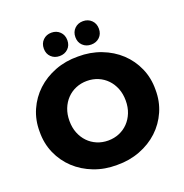

<svg xmlns="http://www.w3.org/2000/svg" viewBox="-159 -1055 1163 1212"><g transform="rotate(-20 423.0 -449.5)"><path d="M34 -350Q33 -428 62.5 -495Q92 -562 144.5 -611Q197 -660 268.5 -687.5Q340 -715 423 -714Q505 -715 577 -687.5Q649 -660 701.5 -611Q754 -562 783.5 -495Q813 -428 812 -350Q813 -272 783.5 -205Q754 -138 701.5 -89Q649 -40 577 -12.5Q505 15 423 14Q340 15 268.5 -12.5Q197 -40 144.5 -89Q92 -138 62.5 -205Q33 -272 34 -350ZM612 -350Q612 -395 597.5 -431.5Q583 -468 557.5 -494.5Q532 -521 497.5 -535.5Q463 -550 423 -550Q383 -550 348.5 -535.5Q314 -521 288.5 -494.5Q263 -468 248.5 -431.5Q234 -395 234 -350Q234 -305 248.5 -268.5Q263 -232 288.5 -205.5Q314 -179 348.5 -164.5Q383 -150 423 -150Q463 -150 497.5 -164.5Q532 -179 557.5 -205.5Q583 -232 597.5 -268.5Q612 -305 612 -350ZM238 -834Q238 -869 260.5 -891Q283 -913 317 -913Q351 -913 373.5 -891Q396 -869 396 -834Q396 -799 373.5 -777.5Q351 -756 317 -756Q283 -756 260.5 -777.5Q238 -799 238 -834ZM450 -834Q450 -869 472.5 -891Q495 -913 529 -913Q563 -913 585.5 -891Q608 -869 608 -834Q608 -799 585.5 -777.5Q563 -756 529 -756Q495 -756 472.5 -777.5Q450 -799 450 -834Z"/></g></svg>

Font: CMG Sans ExtraBold
Style: Regular
Weight: 800
Designer: Julieta Ulanovsky
Foundry: Julieta Ulanovsky
Version: Version 7.200